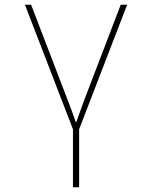

<svg xmlns="http://www.w3.org/2000/svg" viewBox="-20 -548 640 808"><path d="M287 -4 85 -528H111L266 -124Q289 -64 299 -34H301Q308 -55 333 -123L488 -528H515L313 -4V240H287Z"/></svg>

Font: Noto Sans Mono UI Thin
Style: Regular
Weight: 250
Monospace: yes
Designer: Monotype Design team
Foundry: Monotype Imaging Inc.
Version: Version 1.000